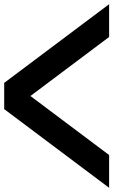

<svg xmlns="http://www.w3.org/2000/svg" viewBox="-20 -895 665 915"><path d="M500 0 0 -375V-500L500 -875V-718.8L125 -437.5L500 -156.2Z"/></svg>

Font: CraftyPE
Style: Regular
Weight: 400
Designer: Erek Butcher
Foundry: Haunted Coop
Version: Version 0.018;April 4, 2024;FontCreator 15.0.0.2962 64-bit